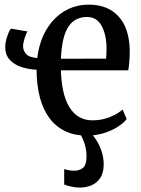

<svg xmlns="http://www.w3.org/2000/svg" viewBox="-20 -588 622 848"><path d="M362 11Q309.5 11 268.5 -8.5Q227.5 -28 199.2 -65.2Q171 -102.5 156.5 -156.5Q142 -210.5 141.5 -280Q103 -282 71.5 -293Q40 -304 21.5 -325.8Q3 -347.5 3 -381Q3 -395.5 7.5 -412.8Q12 -430 18 -443.8Q24 -457.5 29 -461.5L102 -449Q95.5 -441.5 88.8 -419.5Q82 -397.5 82 -384Q82 -365.5 94.5 -350.2Q107 -335 144.5 -331.5Q153.5 -404 184.8 -456.8Q216 -509.5 264.2 -538.5Q312.5 -567.5 372.5 -567.5Q454.5 -567.5 502.2 -517Q550 -466.5 553 -369Q553 -336.5 551.2 -315.5Q549.5 -294.5 546.5 -277.5H249Q250.5 -226.5 259.5 -185.5Q268.5 -144.5 285.8 -115.8Q303 -87 328.8 -71.8Q354.5 -56.5 388.5 -56.5Q429.5 -56.5 465.8 -71.2Q502 -86 521.5 -104.5L539.5 -62Q525 -43.5 498.2 -26.8Q471.5 -10 436.8 0.5Q402 11 362 11ZM249 -328.5 448.5 -329Q449.5 -341 450 -351.5Q450.5 -362 450.5 -372.5Q450.5 -434 429 -473.5Q407.5 -513 364 -513Q340 -513 319.8 -503.8Q299.5 -494.5 284.2 -473.2Q269 -452 260.2 -416.5Q251.5 -381 249 -328.5ZM332 240.5Q314 240.5 295.2 236.2Q276.5 232 263.5 227V158.5Q273.5 162 285.5 164Q297.5 166 308 166Q329.5 166 345.8 154Q362 142 362 101.5Q362 78.5 356.8 58.2Q351.5 38 344.2 22.5Q337 7 331.5 -1L362 -6L380.5 -1Q391 8.5 404.5 29.2Q418 50 428 78.2Q438 106.5 438 138.5Q438 174.5 423.5 197Q409 219.5 384.8 230Q360.5 240.5 332 240.5Z"/></svg>

Font: Merriweather 24pt SemiCondensed
Style: Regular
Weight: 400
Width: 4
Designer: Eben Sorkin
Foundry: Eben Sorkin
Version: Version 2.100